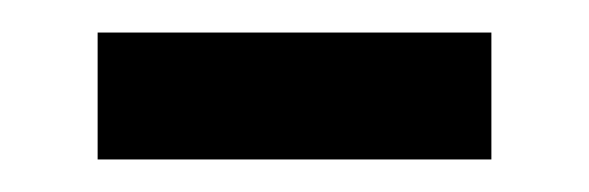

<svg xmlns="http://www.w3.org/2000/svg" viewBox="-20 -327 362 118"><path d="M40 -229V-307H282V-229Z"/></svg>

Font: Noto Sans Anatolian Hieroglyphs
Style: Regular
Weight: 400
Designer: Monotype Design Team
Foundry: Monotype Imaging Inc.
Version: Version 2.001; ttfautohint (v1.8.4.7-5d5b)